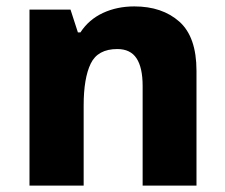

<svg xmlns="http://www.w3.org/2000/svg" viewBox="-20 -579 703 599"><path d="M399 -559Q486 -559 539.5 -511.5Q593 -464 593 -358V0H425V-311Q425 -368 406 -397Q387 -426 346 -426Q285 -426 263 -380.5Q241 -335 241 -250V0H72V-549H200L223 -478H231Q257 -518 301 -538.5Q345 -559 399 -559Z"/></svg>

Font: Noto Sans ExtraBold
Style: Regular
Weight: 800
Designer: Monotype Design Team
Foundry: Monotype Imaging Inc.
Version: Version 2.007